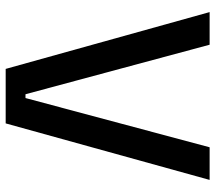

<svg xmlns="http://www.w3.org/2000/svg" viewBox="-60 -680 740 659"><g transform="rotate(90 309.5 -350.0)"><path d="M216 0 21 -700H133L303 -68H316L485 -700H597L403 0Z"/></g></svg>

Font: Space Grotesk Light Medium
Style: Regular
Weight: 500
Version: Version 2.000